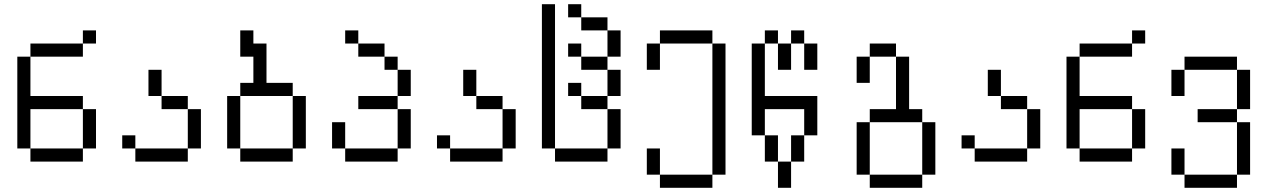

<svg xmlns="http://www.w3.org/2000/svg" viewBox="-20 -770 6040 915"><path d="M437.5 -562.5V-625H375V-562.5H125V-500H62.5V-62.5H125V0H375V-62.5H125V-250H375V-62.5H437.5V-250H375V-312.5H125V-500H375V-562.5Z M625 -62.5V0H875V-62.5ZM625 -62.5V-125H562.5V-62.5ZM875 -62.5H937.5V-250H875ZM875 -250V-312.5H750V-250ZM750 -312.5Q750 -312.5 750 -437.5H687.5Q687.5 -437.5 687.5 -312.5Z M1125 -62.5V0H1375V-62.5ZM1125 -62.5Q1125 -62.5 1125 -312.5H1062.5Q1062.5 -312.5 1062.5 -62.5ZM1375 -62.5H1437.5Q1437.5 -62.5 1437.5 -312.5H1375Q1375 -312.5 1375 -62.5ZM1125 -312.5H1375V-375H1250V-562.5H1187.5V-625H1125Q1125 -625 1125 -500H1187.5Q1187.5 -500 1187.5 -375H1125Z M1625 -62.5V0H1875V-62.5ZM1625 -62.5Q1625 -62.5 1625 -187.5H1562.5Q1562.5 -187.5 1562.5 -62.5ZM1875 -62.5H1937.5V-250H1875ZM1875 -250V-312.5H1687.5V-250ZM1875 -312.5H1937.5Q1937.5 -312.5 1937.5 -437.5H1875Q1875 -437.5 1875 -312.5ZM1875 -437.5V-500H1812.5V-437.5ZM1812.5 -500V-562.5H1687.5V-500ZM1687.5 -562.5V-625H1625V-562.5Z M2125 -62.5V0H2375V-62.5ZM2125 -62.5V-125H2062.5V-62.5ZM2375 -62.5H2437.5V-250H2375ZM2375 -250V-312.5H2250V-250ZM2250 -312.5Q2250 -312.5 2250 -437.5H2187.5Q2187.5 -437.5 2187.5 -312.5Z M2625 -62.5V0H2875V-62.5ZM2625 -62.5V-750H2562.5V-62.5ZM2875 -62.5H2937.5V-250H2875ZM2875 -250V-312.5H2750V-250ZM2750 -312.5V-375H2687.5V-312.5ZM2875 -312.5H2937.5Q2937.5 -312.5 2937.5 -437.5H2875Q2875 -437.5 2875 -312.5ZM2875 -437.5V-500H2750V-437.5ZM2750 -500V-562.5H2687.5V-500ZM2875 -500H2937.5Q2937.5 -500 2937.5 -625H2875Q2875 -625 2875 -500ZM2875 -625V-687.5H2750V-625ZM2750 -687.5V-750H2687.5V-687.5Z M3125 62.5V125H3375V62.5ZM3125 62.5Q3125 62.5 3125 -62.5H3062.5Q3062.5 -62.5 3062.5 62.5ZM3375 62.5H3437.5Q3437.5 62.5 3437.5 -562.5H3375Q3375 -562.5 3375 62.5ZM3062.5 -562.5Q3062.5 -562.5 3062.5 -437.5H3125Q3125 -437.5 3125 -562.5ZM3125 -562.5H3375V-625H3125Z M3687.5 0Q3687.5 0 3687.5 125H3750Q3750 125 3750 0ZM3687.5 0Q3687.5 0 3687.5 -125H3625Q3625 -125 3625 0ZM3750 0H3812.5Q3812.5 0 3812.5 -125H3750Q3750 -125 3750 0ZM3625 -125Q3625 -125 3625 -250H3812.5Q3812.5 -250 3812.5 -125H3875V-312.5H3625Q3625 -312.5 3625 -562.5H3562.5V-125ZM3687.5 -562.5Q3687.5 -562.5 3687.5 -437.5H3750Q3750 -437.5 3750 -562.5ZM3812.5 -562.5Q3812.5 -562.5 3812.5 -437.5H3875Q3875 -437.5 3875 -562.5ZM3625 -562.5H3687.5V-625H3625ZM3750 -562.5H3812.5V-625H3750Z M4125 62.5V125H4375V62.5ZM4125 62.5Q4125 62.5 4125 -187.5H4062.5Q4062.5 -187.5 4062.5 62.5ZM4375 62.5H4437.5Q4437.5 62.5 4437.5 -187.5H4375Q4375 -187.5 4375 62.5ZM4125 -187.5H4375V-250H4312.5Q4312.5 -250 4312.5 -500H4250Q4250 -500 4250 -250H4125ZM4062.5 -500Q4062.5 -500 4062.5 -375H4125Q4125 -375 4125 -500ZM4125 -500H4250V-562.5H4125Z M4625 -62.5V0H4875V-62.5ZM4625 -62.5V-125H4562.5V-62.5ZM4875 -62.5H4937.5V-250H4875ZM4875 -250V-312.5H4750V-250ZM4750 -312.5Q4750 -312.5 4750 -437.5H4687.5Q4687.5 -437.5 4687.5 -312.5Z M5437.5 -562.5V-625H5375V-562.5H5125V-500H5062.5V-62.5H5125V0H5375V-62.5H5125V-250H5375V-62.5H5437.5V-250H5375V-312.5H5125V-500H5375V-562.5Z M5625 62.5V125H5875V62.5ZM5625 62.5Q5625 62.5 5625 -62.5H5562.5Q5562.5 -62.5 5562.5 62.5ZM5875 62.5H5937.5Q5937.5 62.5 5937.5 -187.5H5875Q5875 -187.5 5875 62.5ZM5875 -187.5V-250H5687.5V-187.5ZM5875 -250H5937.5V-437.5H5875ZM5562.5 -437.5Q5562.5 -437.5 5562.5 -312.5H5625Q5625 -312.5 5625 -437.5ZM5625 -437.5H5875V-500H5625Z"/></svg>

Font: UnifontExMono
Style: Regular
Weight: 500
Version: Version 15.0.06